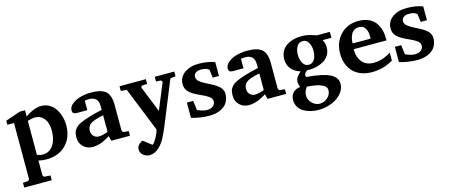

<svg xmlns="http://www.w3.org/2000/svg" viewBox="-47 -1061 4338 1854"><g transform="rotate(-15 2122.0 -134.5)"><path d="M571.8 -257.8Q571.8 -135.7 498.3 -61.8Q424.8 12.2 301.8 12.2Q284.2 12.2 264.6 9.8Q245.1 7.3 234.4 4.9L224.1 2V146Q224.1 155.8 230.2 162.4Q236.3 168.9 246.1 168.9L298.8 171.9V219.2H23.9V171.9L67.9 168.9Q77.1 168.9 83.5 162.4Q89.8 155.8 89.8 146V-408.2H23.9V-449.2L171.9 -500H224.1V-437Q227.5 -439.5 233.4 -443.8Q239.3 -448.2 257.3 -459Q275.4 -469.7 293.5 -478Q311.5 -486.3 336.9 -493.2Q362.3 -500 384.8 -500Q428.7 -500 465.1 -479Q501.5 -458 524.2 -423.3Q546.9 -388.7 559.3 -345.9Q571.8 -303.2 571.8 -257.8ZM423.8 -243.2Q423.8 -288.6 410.9 -325Q397.9 -361.3 368.7 -384.8Q339.4 -408.2 297.9 -408.2Q282.2 -408.2 263.7 -404.3Q245.1 -400.4 234.4 -396.5L224.1 -393.1V-54.2Q257.8 -42 278.8 -42Q348.1 -42 386 -98.6Q423.8 -155.3 423.8 -243.2Z M1139.6 0H953.6L940.4 -49.8Q937 -47.4 930.7 -43.2Q924.3 -39.1 904.8 -28.3Q885.3 -17.6 865.7 -9.3Q846.2 -1 818.6 5.6Q791 12.2 766.6 12.2Q711.4 12.2 673.6 -23.4Q635.7 -59.1 635.7 -117.2Q635.7 -147 641.1 -166.5Q646.5 -186 663.8 -206.5Q681.2 -227.1 714.6 -243.2Q748 -259.3 803 -276.6Q857.9 -293.9 940.4 -312V-351.1Q940.4 -443.8 848.6 -443.8Q836.9 -443.8 826.2 -442.9Q815.4 -441.9 810.5 -440.9L805.7 -439.9V-345.2H697.8Q657.7 -345.2 657.7 -380.9Q657.7 -416.5 691.7 -444.3Q725.6 -472.2 775.9 -486.1Q826.2 -500 880.4 -500Q917.5 -500 944.8 -496.3Q972.2 -492.7 997.8 -481.7Q1023.4 -470.7 1039.3 -452.1Q1055.2 -433.6 1064.5 -403.1Q1073.7 -372.6 1073.7 -330.1V-73.2Q1073.7 -64 1080.1 -57.4Q1086.4 -50.8 1095.7 -49.8L1139.6 -46.9ZM940.4 -92.8V-257.8Q845.2 -238.8 811.3 -214.8Q777.3 -190.9 777.3 -145Q777.3 -113.8 797.4 -92.3Q817.4 -70.8 848.6 -70.8Q867.7 -70.8 890.6 -76.2Q913.6 -81.5 926.8 -86.9Z M1713.4 -440.9 1660.2 -434.1 1487.3 -9.8Q1472.7 25.9 1465.6 41.5Q1458.5 57.1 1442.6 89.6Q1426.8 122.1 1409.9 145.5Q1393.1 168.9 1374 187Q1328.6 231 1274.4 231Q1242.7 231 1214.1 207.8Q1185.5 184.6 1186 150.9Q1186 103.5 1244.1 77.1L1329.1 142.1Q1354 118.7 1374.8 78.6Q1395.5 38.6 1403.3 8.8L1225.1 -435.1L1166 -440.9V-487.8H1429.2V-440.9L1383.3 -438Q1374 -437 1369.6 -430.7Q1365.2 -424.3 1368.2 -416L1471.2 -159.2L1577.1 -416Q1580.1 -423.3 1575.2 -430.2Q1570.3 -437 1562 -438L1518.1 -440.9V-487.8H1713.4Z M2119.1 -473.1V-335H2057.1L2046.4 -415Q2024.9 -439.9 1968.3 -439.9Q1933.1 -439.9 1913.1 -425.5Q1893.1 -411.1 1893.1 -384.8Q1893.1 -370.6 1900.6 -357.7Q1908.2 -344.7 1924.6 -332.8Q1940.9 -320.8 1955.3 -312.5Q1969.7 -304.2 1994.1 -292Q2014.2 -282.2 2023.4 -277.3Q2032.7 -272.5 2050.8 -262.2Q2068.8 -252 2078.1 -245.1Q2087.4 -238.3 2100.3 -227.1Q2113.3 -215.8 2119.4 -205.8Q2125.5 -195.8 2130.4 -182.9Q2135.3 -169.9 2135.3 -155.8Q2135.3 -119.1 2123.5 -90.1Q2111.8 -61 2092.3 -42.2Q2072.8 -23.4 2045.9 -10.7Q2019 2 1990.7 7.1Q1962.4 12.2 1931.2 12.2Q1887.7 12.2 1843.3 5.4Q1798.8 -1.5 1775.9 -8.3L1753.4 -15.1V-167H1816.4L1828.1 -75.2Q1830.6 -69.8 1865 -58.3Q1899.4 -46.9 1921.4 -46.9Q1945.3 -46.9 1963.1 -53.5Q1981 -60.1 1990 -70.6Q1999 -81.1 2003.2 -91.1Q2007.3 -101.1 2007.3 -110.8Q2007.3 -126.5 1999.8 -139.4Q1992.2 -152.3 1975.1 -163.8Q1958 -175.3 1944.6 -182.4Q1931.2 -189.5 1903.8 -201.7Q1876.5 -213.9 1864.3 -220.2Q1840.8 -231.9 1823.7 -243.2Q1806.6 -254.4 1791 -269.5Q1775.4 -284.7 1767.3 -304.4Q1759.3 -324.2 1759.3 -348.1Q1759.3 -417 1815.2 -458.5Q1871.1 -500 1960 -500Q2003.9 -500 2043.7 -493.2Q2083.5 -486.3 2101.1 -479.5Z M2701.2 0H2515.1L2502 -49.8Q2498.5 -47.4 2492.2 -43.2Q2485.8 -39.1 2466.3 -28.3Q2446.8 -17.6 2427.2 -9.3Q2407.7 -1 2380.1 5.6Q2352.5 12.2 2328.1 12.2Q2272.9 12.2 2235.1 -23.4Q2197.3 -59.1 2197.3 -117.2Q2197.3 -147 2202.6 -166.5Q2208 -186 2225.3 -206.5Q2242.7 -227.1 2276.1 -243.2Q2309.6 -259.3 2364.5 -276.6Q2419.4 -293.9 2502 -312V-351.1Q2502 -443.8 2410.2 -443.8Q2398.4 -443.8 2387.7 -442.9Q2377 -441.9 2372.1 -440.9L2367.2 -439.9V-345.2H2259.3Q2219.2 -345.2 2219.2 -380.9Q2219.2 -416.5 2253.2 -444.3Q2287.1 -472.2 2337.4 -486.1Q2387.7 -500 2441.9 -500Q2479 -500 2506.3 -496.3Q2533.7 -492.7 2559.3 -481.7Q2585 -470.7 2600.8 -452.1Q2616.7 -433.6 2626 -403.1Q2635.3 -372.6 2635.3 -330.1V-73.2Q2635.3 -64 2641.6 -57.4Q2647.9 -50.8 2657.2 -49.8L2701.2 -46.9ZM2502 -92.8V-257.8Q2406.7 -238.8 2372.8 -214.8Q2338.9 -190.9 2338.9 -145Q2338.9 -113.8 2358.9 -92.3Q2378.9 -70.8 2410.2 -70.8Q2429.2 -70.8 2452.1 -76.2Q2475.1 -81.5 2488.3 -86.9Z M3263.7 -410.2H3175.8Q3195.8 -375 3195.8 -334Q3195.8 -289.6 3174.8 -255.6Q3153.8 -221.7 3119.9 -203.1Q3085.9 -184.6 3049.6 -175.8Q3013.2 -167 2975.6 -167Q2962.4 -167 2956.5 -168Q2925.8 -147 2925.8 -126Q2925.8 -117.2 2929.7 -107.9Q3091.8 -94.7 3162.8 -59.3Q3233.9 -23.9 3233.9 40Q3233.9 95.7 3193.4 140.4Q3152.8 185.1 3091.6 208Q3030.3 231 2963.9 231Q2923.3 231 2886 221.4Q2848.6 211.9 2817.9 193.8Q2787.1 175.8 2768.6 145.3Q2750 114.7 2750 76.2Q2750 48.3 2760.3 27.1Q2770.5 5.9 2786.4 -5.9Q2802.2 -17.6 2818.6 -23.2Q2835 -28.8 2849.6 -28.8Q2836.9 -54.7 2836.9 -82Q2836.9 -106.9 2849.9 -127.4Q2862.8 -147.9 2892.6 -174.8Q2880.4 -177.7 2866.2 -183.3Q2852.1 -189 2834.2 -201.2Q2816.4 -213.4 2802.5 -229.5Q2788.6 -245.6 2779.1 -270.5Q2769.5 -295.4 2769.5 -325.2Q2769.5 -369.1 2786.9 -403.1Q2804.2 -437 2834.5 -457.8Q2864.7 -478.5 2904.3 -489.3Q2943.8 -500 2990.7 -500Q3005.9 -500 3021.5 -498.3Q3037.1 -496.6 3047.9 -494.6Q3058.6 -492.7 3073.7 -488.5Q3088.9 -484.4 3095.2 -482.4Q3101.6 -480.5 3116.5 -475.3Q3131.3 -470.2 3133.8 -469.2H3263.7ZM3064 -335.9Q3064 -381.3 3043.9 -416.3Q3023.9 -451.2 2988.8 -451.2Q2947.3 -451.2 2927.5 -417.5Q2907.7 -383.8 2907.7 -335Q2907.7 -286.1 2928 -250.5Q2948.2 -214.8 2986.8 -214.8Q3012.7 -214.8 3030.8 -233.2Q3048.8 -251.5 3056.4 -278.1Q3064 -304.7 3064 -335.9ZM3105 68.8Q3105 52.7 3095.7 39.8Q3086.4 26.9 3069.1 18.3Q3051.8 9.8 3034.7 3.7Q3017.6 -2.4 2993.2 -6.3Q2968.8 -10.3 2954.6 -11.7Q2940.4 -13.2 2920.9 -15.1H2912.6L2907.7 -8.8Q2898.9 3.9 2895 11Q2891.1 18.1 2886.5 33Q2881.8 47.9 2881.8 64Q2881.8 109.9 2916 142.8Q2950.2 175.8 2991.7 175.8Q3034.2 175.8 3069.6 145.5Q3105 115.2 3105 68.8Z M3770.5 -46.9Q3767.1 -44.4 3760.7 -40.5Q3754.4 -36.6 3732.9 -26.4Q3711.4 -16.1 3688.5 -8.3Q3665.5 -0.5 3630.4 5.9Q3595.2 12.2 3559.6 12.2Q3497.6 12.2 3448.5 -7.1Q3399.4 -26.4 3368.2 -60.5Q3336.9 -94.7 3320.8 -139.9Q3304.7 -185.1 3304.7 -237.8Q3304.7 -352.1 3374.3 -426Q3443.8 -500 3556.6 -500Q3613.3 -500 3656 -481Q3698.7 -461.9 3722.9 -429.2Q3747.1 -396.5 3758.8 -356.9Q3770.5 -317.4 3770.5 -272V-248H3442.4Q3442.4 -165.5 3482.9 -118.2Q3523.4 -70.8 3596.7 -70.8Q3625 -70.8 3653.3 -76.7Q3681.6 -82.5 3701.9 -90.6Q3722.2 -98.6 3738.3 -106.9Q3754.4 -115.2 3762.7 -121.1L3770.5 -127ZM3627.4 -304.2V-326.2Q3627.4 -377.9 3607.4 -409.4Q3587.4 -440.9 3545.4 -440.9Q3519 -440.9 3499 -428.7Q3479 -416.5 3468.3 -396Q3457.5 -375.5 3452.4 -352.5Q3447.3 -329.6 3447.3 -304.2Z M4198.2 -473.1V-335H4136.2L4125.5 -415Q4104 -439.9 4047.4 -439.9Q4012.2 -439.9 3992.2 -425.5Q3972.2 -411.1 3972.2 -384.8Q3972.2 -370.6 3979.7 -357.7Q3987.3 -344.7 4003.7 -332.8Q4020 -320.8 4034.4 -312.5Q4048.8 -304.2 4073.2 -292Q4093.3 -282.2 4102.5 -277.3Q4111.8 -272.5 4129.9 -262.2Q4147.9 -252 4157.2 -245.1Q4166.5 -238.3 4179.4 -227.1Q4192.4 -215.8 4198.5 -205.8Q4204.6 -195.8 4209.5 -182.9Q4214.4 -169.9 4214.4 -155.8Q4214.4 -119.1 4202.6 -90.1Q4190.9 -61 4171.4 -42.2Q4151.9 -23.4 4125 -10.7Q4098.1 2 4069.8 7.1Q4041.5 12.2 4010.3 12.2Q3966.8 12.2 3922.4 5.4Q3877.9 -1.5 3855 -8.3L3832.5 -15.1V-167H3895.5L3907.2 -75.2Q3909.7 -69.8 3944.1 -58.3Q3978.5 -46.9 4000.5 -46.9Q4024.4 -46.9 4042.2 -53.5Q4060.1 -60.1 4069.1 -70.6Q4078.1 -81.1 4082.3 -91.1Q4086.4 -101.1 4086.4 -110.8Q4086.4 -126.5 4078.9 -139.4Q4071.3 -152.3 4054.2 -163.8Q4037.1 -175.3 4023.7 -182.4Q4010.3 -189.5 3982.9 -201.7Q3955.6 -213.9 3943.4 -220.2Q3919.9 -231.9 3902.8 -243.2Q3885.7 -254.4 3870.1 -269.5Q3854.5 -284.7 3846.4 -304.4Q3838.4 -324.2 3838.4 -348.1Q3838.4 -417 3894.3 -458.5Q3950.2 -500 4039.1 -500Q4083 -500 4122.8 -493.2Q4162.6 -486.3 4180.2 -479.5Z"/></g></svg>

Font: Veleka
Style: Bold
Weight: 700
Designer: Stefan Peev, Context Ltd, 2016; SIL International, 1997-2014.
Foundry: Stefan Peev, Context Ltd, 2016
Version: Version 1.000